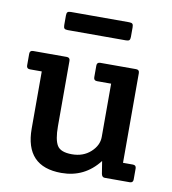

<svg xmlns="http://www.w3.org/2000/svg" viewBox="-80 -763 759 845"><g transform="rotate(10 299.5 -340.5)"><path d="M510 -79H554Q569 -79 569 -64V-15Q569 0 554 0H442Q430 0 427 -15L418 -71Q354 12 250 12Q88 12 88 -158V-413H35Q20 -413 20 -428V-480Q20 -495 35 -495H185Q200 -495 200 -480V-188Q200 -128 215.5 -102.5Q231 -77 281.5 -77Q332 -77 365 -107Q398 -137 398 -175V-413H335Q320 -413 320 -428V-480Q320 -495 335 -495H495Q510 -495 510 -480ZM429 -612H169Q158 -612 154 -616Q150 -620 150 -631V-674Q150 -685 154 -689Q158 -693 169 -693H429Q440 -693 444 -689Q448 -685 448 -674V-631Q448 -620 444 -616Q440 -612 429 -612Z"/></g></svg>

Font: Crete Round
Style: Regular
Weight: 400
Designer: Veronika Burian
Foundry: TypeTogether
Version: Version 1.001